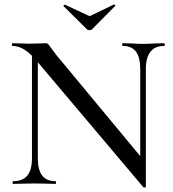

<svg xmlns="http://www.w3.org/2000/svg" viewBox="-20 -817 770 853"><path d="M122 -602 148 -600V-114Q148 -62 167.5 -37Q187 -12 227 -12Q229 -12 229 -6Q229 0 227 0Q201 0 187 -1L136 -2L82 -1Q67 0 38 0Q36 0 36 -6Q36 -12 38 -12Q81 -12 101.5 -37Q122 -62 122 -114ZM617 15 146 -543Q113 -582 87 -597.5Q61 -613 35 -613Q33 -613 33 -619Q33 -625 35 -625L74 -624Q86 -623 108 -623L159 -624Q169 -625 182 -625Q190 -625 194 -621Q198 -617 206 -605L230 -573L620 -103L628 13Q628 15 623.5 16Q619 17 617 15ZM628 13 603 -18V-510Q603 -562 584 -587.5Q565 -613 525 -613Q523 -613 523 -619Q523 -625 525 -625L565 -624Q595 -622 616 -622Q634 -622 668 -624L710 -625Q712 -625 712 -619Q712 -613 710 -613Q628 -613 628 -510ZM262 -791Q262 -793 265 -795Q268 -797 269 -796L378 -745L486 -797H487Q490 -797 491.5 -794.5Q493 -792 491 -790L389 -687Q385 -683 378 -683Q370 -683 366 -687L263 -789Z"/></svg>

Font: Cormorant Garamond Medium
Style: Regular
Weight: 500
Designer: Christian Thalmann (Catharsis Fonts)
Foundry: Catharsis Fonts
Version: Version 4.000